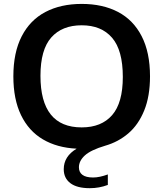

<svg xmlns="http://www.w3.org/2000/svg" viewBox="-20 -770 856 1006"><path d="M393.5 106.5Q393.5 132.5 412 146.2Q430.5 160 468 160Q501 160 545 144V199Q500 216 450.5 216Q383.5 216 348.8 189.8Q314 163.5 314 116.5Q314 49.5 381.5 9Q279 4 204.8 -39.8Q130.5 -83.5 90.2 -166.8Q50 -250 50 -370Q50 -495 93.8 -580Q137.5 -665 218 -707.2Q298.5 -749.5 408 -749.5Q518 -749.5 598.2 -707.5Q678.5 -665.5 722.2 -580.5Q766 -495.5 766 -370Q766 -265.5 735.5 -190.8Q705 -116 652.2 -71Q599.5 -26 531 -6.5Q455.5 16 424.5 44.5Q393.5 73 393.5 106.5ZM408 -102.5Q511.5 -102.5 567.5 -166.8Q623.5 -231 623.5 -367Q623.5 -507 567.2 -572.2Q511 -637.5 408 -637.5Q305 -637.5 248.5 -573.5Q192 -509.5 192 -373Q192 -102.5 408 -102.5Z"/></svg>

Font: Encode Sans Semi Expanded SmBd
Style: Regular
Weight: 600
Width: 6
Designer: Multiple Designers
Foundry: Impallari Type
Version: Version 2.000